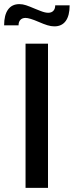

<svg xmlns="http://www.w3.org/2000/svg" viewBox="-45 -912 358 932"><path d="M79 -700H188V0H79ZM142 -806Q98 -825 79 -825Q63 -825 54 -815.5Q45 -806 45 -789H-25Q-25 -839 -6 -865.5Q13 -892 49 -892Q65 -892 81.5 -886.5Q98 -881 126 -869Q131 -867 152.5 -858.5Q174 -850 189 -850Q205 -850 214 -859.5Q223 -869 223 -886H293Q293 -836 274 -810Q255 -784 219 -784Q203 -784 185 -789.5Q167 -795 142 -806Z"/></svg>

Font: Cabin Medium
Style: Regular
Weight: 500
Designer: Pablo Impallari
Foundry: Pablo Impallari. http://www.impallari.com Igino Marini. http://www.ikern.com
Version: Version 2.001